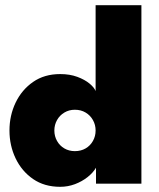

<svg xmlns="http://www.w3.org/2000/svg" viewBox="-20 -708 612 740"><path d="M212 12Q151 12 107.5 -18Q64 -48 40.2 -97.5Q16.5 -147 16.5 -205Q16.5 -263 40.2 -312.5Q64 -362 107.5 -392.2Q151 -422.5 212 -422.5Q249 -422.5 278 -411.8Q307 -401 325.2 -385.8Q343.5 -370.5 348.5 -357V-688H525V0H350V-61.5Q338.5 -42 317.2 -25.2Q296 -8.5 268.8 1.8Q241.5 12 212 12ZM268.5 -125.5Q292 -125.5 310 -136Q328 -146.5 338.2 -164.8Q348.5 -183 348.5 -205Q348.5 -227 338.2 -245.2Q328 -263.5 310 -274.2Q292 -285 268.5 -285Q246 -285 228 -274.2Q210 -263.5 199.8 -245.2Q189.5 -227 189.5 -205Q189.5 -183 199.8 -164.8Q210 -146.5 228 -136Q246 -125.5 268.5 -125.5Z"/></svg>

Font: League Spartan Thin ExtraBold
Style: Regular
Weight: 800
Version: Version 2.002